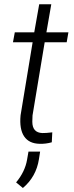

<svg xmlns="http://www.w3.org/2000/svg" viewBox="-20 -684 356 925"><path d="M227.1 -663.6 203.6 -528.3H309.6L301.3 -480.5H195.3L136.7 -127.9L135.7 -97.7Q135.7 -44.4 184.6 -43Q199.7 -42.5 231.9 -46.4L229.5 1.5Q200.7 9.8 170.9 8.8Q119.6 7.8 96.2 -27.1Q72.8 -62 79.1 -128.4L137.2 -480.5H42.5L51.3 -528.3H145L168.9 -663.6ZM90.3 221.7 57.6 194.8Q100.6 143.1 110.4 85.4L117.2 46.4H173.3L167.5 83.5Q154.3 167.5 90.3 221.7Z"/></svg>

Font: RobotoInd Light
Style: Italic
Weight: 300
Italic angle: -12°
Designer: Google
Version: Version 2.001151; 2014